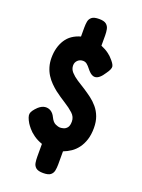

<svg xmlns="http://www.w3.org/2000/svg" viewBox="-152 -796 701 946"><g transform="rotate(20 198.5 -323.0)"><path d="M358 -213Q358 -178 349.5 -151.5Q341 -125 326.5 -105.5Q312 -86 293.5 -73.5Q275 -61 254 -53V16Q254 33 251 48Q248 63 236.5 72Q225 81 198 81Q172 81 160.5 71.5Q149 62 146.5 47Q144 32 144 15V-52Q118 -61 98.5 -75Q79 -89 67.5 -103Q56 -117 51 -125Q33 -155 35.5 -171Q38 -187 63 -211Q80 -226 96.5 -228Q113 -230 127 -221.5Q141 -213 150 -194Q161 -171 176 -164.5Q191 -158 199 -158Q208 -158 218.5 -161Q229 -164 237 -174Q245 -184 245 -206Q245 -230 226 -247.5Q207 -265 179 -282.5Q151 -300 123 -321Q108 -333 93.5 -347.5Q79 -362 67.5 -380Q56 -398 49.5 -420Q43 -442 43 -467Q43 -495 49.5 -519Q56 -543 68.5 -562.5Q81 -582 100 -595Q119 -608 144 -615V-662Q144 -679 146.5 -693.5Q149 -708 160.5 -717.5Q172 -727 199 -727Q225 -727 236.5 -717.5Q248 -708 251 -693Q254 -678 254 -661V-607Q278 -597 294.5 -584.5Q311 -572 316 -565Q337 -543 339.5 -529.5Q342 -516 323 -490Q311 -471 299 -461Q287 -451 275 -451Q263 -451 250 -462Q241 -470 233 -480.5Q225 -491 216 -498.5Q207 -506 195 -506Q186 -506 179 -503Q172 -500 167 -495Q162 -490 159 -483.5Q156 -477 156 -468Q156 -449 169.5 -434Q183 -419 203.5 -405.5Q224 -392 247 -378Q267 -365 286.5 -350.5Q306 -336 322.5 -316.5Q339 -297 348.5 -271.5Q358 -246 358 -213Z"/></g></svg>

Font: Fredoka Condensed SemiBold
Style: Regular
Weight: 600
Width: 3
Designer: Ben Nathan
Foundry: Milena B. Brandão, Ben Nathan
Version: Version 2.001